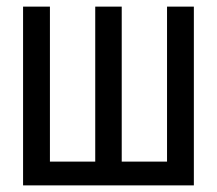

<svg xmlns="http://www.w3.org/2000/svg" viewBox="-20 -560 655 580"><path d="M565.6 -540V0H49.7V-540H130.8V-71.8H267.7V-540H347.7V-71.8H484.6V-540Z"/></svg>

Font: FiraCode Nerd Font
Style: Regular
Weight: 400
Designer: Carrois Corporate, Edenspiekermann AG, Nikita Prokopov
Foundry: Carrois Corporate, Edenspiekermann AG, Nikita Prokopov
Version: Version 6.002;Nerd Fonts 3.4.0